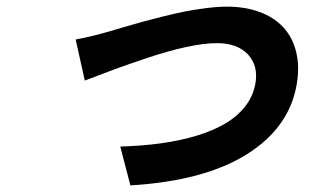

<svg xmlns="http://www.w3.org/2000/svg" viewBox="-20 -525 996 579"><path d="M208.1 -405.9Q254.3 -414.1 312.5 -431.1Q316.8 -432.5 352.8 -443Q388.8 -453.5 409.3 -459.2Q429.7 -464.8 469.5 -474.8Q509.2 -484.7 538 -490.4Q566.8 -496.1 601.7 -500.5Q636.7 -505 663.7 -505Q719.5 -505 763 -488.8Q806.5 -472.7 834.2 -442.8Q861.9 -413 872.9 -369.1Q883.9 -325.3 875 -272Q853.3 -141 725.1 -60.2Q596.9 20.6 373.2 34.1L342.7 -83.1Q408.7 -84.9 466.1 -92.9Q523.4 -100.9 573.3 -115.9Q623.2 -131 660 -152.9Q696.7 -174.7 720.3 -205.4Q744 -236.2 750.4 -274.1Q759.2 -327.8 727.3 -361.3Q695.3 -394.9 634.2 -394.9Q595.9 -394.9 541.9 -383.3Q487.9 -371.8 422.6 -349.8Q357.2 -327.8 323.5 -315.3Q289.8 -302.9 235.8 -282Z"/></svg>

Font: Karasuma Gothic
Style: Bold Italic
Weight: 700
Italic angle: 9.39998°
Designer: Rasmus Andersson / Ryoko Nishizuka
Foundry: Genbu
Version: Version 1.00